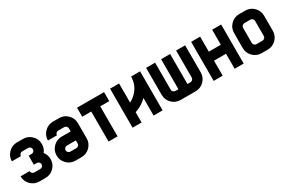

<svg xmlns="http://www.w3.org/2000/svg" viewBox="95 -1670 4009 2704"><g transform="rotate(-30 2099.5 -317.5)"><path d="M244.1 -488.3Q224.1 -488.3 209.7 -473.9Q195.3 -459.5 195.3 -439.5H48.8Q48.8 -520.5 106 -577.6Q163.1 -634.8 244.1 -634.8H341.8Q422.9 -634.8 480 -577.6Q537.1 -520.5 537.1 -439.5Q537.1 -369.6 494.6 -317.4Q537.1 -265.1 537.1 -195.3Q537.1 -114.3 480 -57.1Q422.9 0 341.8 0H244.1Q163.1 0 106 -57.1Q48.8 -114.3 48.8 -195.3H195.3Q195.3 -175.3 209.7 -160.9Q224.1 -146.5 244.1 -146.5H341.8Q361.8 -146.5 376.2 -160.9Q390.6 -175.3 390.6 -195.3Q390.6 -215.3 376.2 -229.7Q361.8 -244.1 341.8 -244.1H293V-390.6H341.8Q361.8 -390.6 376.2 -405Q390.6 -419.4 390.6 -439.5Q390.6 -459.5 376.2 -473.9Q361.8 -488.3 341.8 -488.3Z M830.1 -146.5H927.7Q947.8 -146.5 962.2 -160.9Q976.6 -175.3 976.6 -195.3V-244.1H830.1Q810.1 -244.1 795.7 -229.7Q781.2 -215.3 781.2 -195.3Q781.2 -175.3 795.7 -160.9Q810.1 -146.5 830.1 -146.5ZM927.7 0H830.1Q749 0 691.9 -57.1Q634.8 -114.3 634.8 -195.3Q634.8 -276.4 691.9 -333.5Q749 -390.6 830.1 -390.6H976.6V-439.5Q976.6 -459.5 962.2 -473.9Q947.8 -488.3 927.7 -488.3H830.1Q810.1 -488.3 795.7 -473.9Q781.2 -459.5 781.2 -439.5H634.8Q634.8 -520.5 691.9 -577.6Q749 -634.8 830.1 -634.8H927.7Q1008.8 -634.8 1065.9 -577.6Q1123 -520.5 1123 -439.5V-195.3Q1123 -114.3 1065.9 -57.1Q1008.8 0 927.7 0Z M1660.2 -634.8V-488.3H1513.7V0H1367.2V-488.3H1220.7V-634.8Z M2246.1 -634.8V0H2099.6V-286.1Q2012.7 -200.7 1904.3 -167.5V0H1757.8V-634.8H1904.3V-324.7Q1956.1 -349.6 1999.5 -393.1Q2099.6 -493.2 2099.6 -634.8Z M2539.1 0Q2458 0 2400.9 -57.1Q2343.8 -114.3 2343.8 -195.3V-634.8H2490.2V-195.3Q2490.2 -175.3 2504.6 -160.9Q2519 -146.5 2539.1 -146.5H2587.9V-634.8H2734.4V-146.5H2783.2Q2803.2 -146.5 2817.6 -160.9Q2832 -175.3 2832 -195.3V-634.8H2978.5V-195.3Q2978.5 -114.3 2921.4 -57.1Q2864.3 0 2783.2 0Z M3076.2 -634.8H3222.7V-390.6H3418V-634.8H3564.5V0H3418V-244.1H3222.7V0H3076.2Z M3955.1 -488.3H3857.4Q3837.4 -488.3 3823 -473.9Q3808.6 -459.5 3808.6 -439.5V-195.3Q3808.6 -175.3 3823 -160.9Q3837.4 -146.5 3857.4 -146.5H3955.1Q3975.1 -146.5 3989.5 -160.9Q4003.9 -175.3 4003.9 -195.3V-439.5Q4003.9 -459.5 3989.5 -473.9Q3975.1 -488.3 3955.1 -488.3ZM3857.4 -634.8H3955.1Q4036.1 -634.8 4093.3 -577.6Q4150.4 -520.5 4150.4 -439.5V-195.3Q4150.4 -114.3 4093.3 -57.1Q4036.1 0 3955.1 0H3857.4Q3776.4 0 3719.2 -57.1Q3662.1 -114.3 3662.1 -195.3V-439.5Q3662.1 -520.5 3719.2 -577.6Q3776.4 -634.8 3857.4 -634.8Z"/></g></svg>

Font: Audex
Style: Regular
Weight: 400
Designer: GGBotNet
Foundry: GGBotNet
Version: 1.00